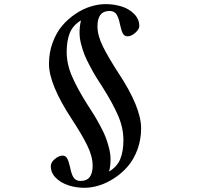

<svg xmlns="http://www.w3.org/2000/svg" viewBox="-20 -730 1040 932"><path d="M217.8 -419.9Q217.8 -475.6 235.8 -523.9Q253.9 -572.3 282.2 -605.5Q310.5 -638.7 347.2 -663.1Q383.8 -687.5 420.9 -698.7Q458 -710 492.2 -710Q533.2 -710 569.8 -698.7Q606.4 -687.5 631.3 -662.1Q656.2 -636.7 656.2 -603.5Q656.2 -587.9 636.7 -570.8Q617.2 -553.7 599.6 -553.7Q584 -553.7 576.7 -566.9Q569.3 -580.1 562.5 -611.3Q556.6 -642.6 545.9 -659.7Q535.2 -676.8 511.7 -676.8Q453.1 -676.8 453.1 -602.5Q453.1 -557.6 479.5 -504.4Q505.9 -451.2 554.7 -376Q665 -209 665 -107.4Q665 -52.7 647.5 -4.9Q629.9 43 601.1 76.7Q572.3 110.4 535.6 134.3Q499 158.2 461.9 169.9Q424.8 181.6 390.6 181.6Q349.6 181.6 313 169.9Q276.4 158.2 251.5 133.8Q226.6 109.4 226.6 76.2Q226.6 58.6 246.1 42Q265.6 25.4 283.2 25.4Q298.8 25.4 306.2 39.1Q313.5 52.7 320.3 82Q326.2 114.3 336.9 131.3Q347.7 148.4 371.1 148.4Q429.7 148.4 429.7 74.2Q429.7 29.3 403.3 -24.4Q377 -78.1 328.1 -152.3Q217.8 -320.3 217.8 -419.9ZM303.7 -478.5Q303.7 -418.9 329.6 -359.4Q355.5 -299.8 402.3 -225.6Q425.8 -189.5 437.5 -170.4Q449.2 -151.4 466.8 -118.7Q484.4 -85.9 493.2 -63Q502 -40 509.3 -11.2Q516.6 17.6 516.6 42Q516.6 76.2 509.8 101.6V102.5Q548.8 79.1 564 41.5Q579.1 3.9 579.1 -49.8Q579.1 -109.4 553.2 -168.9Q527.3 -228.5 480.5 -302.7Q457 -338.9 445.3 -357.9Q433.6 -377 416 -410.2Q398.4 -443.4 389.6 -465.8Q380.9 -488.3 373.5 -516.6Q366.2 -544.9 366.2 -570.3Q366.2 -604.5 373 -629.9V-630.9Q334 -607.4 318.8 -569.8Q303.7 -532.2 303.7 -478.5Z"/></svg>

Font: Monomakh Unicode TT
Style: Medium
Weight: 500
Designer: Alexey Kryukov, Aleksandr Andreev
Version: Version 1.1